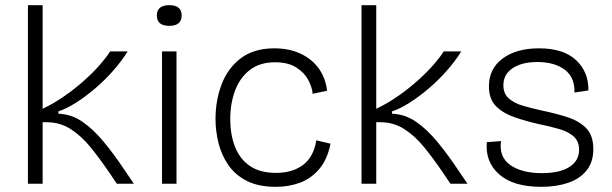

<svg xmlns="http://www.w3.org/2000/svg" viewBox="-20 -711 2368 743"><path d="M88 0V-691H145V-290Q189 -311 230.5 -340Q272 -369 307.5 -401Q343 -433 368.5 -462.5Q394 -492 406 -512H474Q451 -475 418.5 -438Q386 -401 348.5 -369Q311 -337 274 -313.5Q237 -290 206 -280V-271Q257 -269 299.5 -239.5Q342 -210 382 -161.5Q422 -113 462 -53L498 0H432L403 -43Q367 -96 331 -140.5Q295 -185 253.5 -211.5Q212 -238 161 -238H145V0Z M607 0V-512H663V0ZM635 -611Q587 -611 587 -651Q587 -691 635 -691Q683 -691 683 -651Q683 -611 635 -611Z M1048 12Q980 12 935 -11Q890 -34 863.5 -72.5Q837 -111 825.5 -157.5Q814 -204 814 -251Q814 -323 838 -385.5Q862 -448 912.5 -486Q963 -524 1042 -524Q1125 -524 1180.5 -480.5Q1236 -437 1246 -360L1190 -348Q1188 -373 1173 -401.5Q1158 -430 1126.5 -450Q1095 -470 1044 -470Q985 -470 946.5 -440Q908 -410 889.5 -360Q871 -310 871 -250Q871 -191 889 -144Q907 -97 946 -69.5Q985 -42 1048 -42Q1112 -42 1153 -73Q1194 -104 1204 -168L1259 -155Q1247 -94 1215.5 -57Q1184 -20 1141 -4Q1098 12 1048 12Z M1379 0V-691H1436V-290Q1480 -311 1521.5 -340Q1563 -369 1598.5 -401Q1634 -433 1659.5 -462.5Q1685 -492 1697 -512H1765Q1742 -475 1709.5 -438Q1677 -401 1639.5 -369Q1602 -337 1565 -313.5Q1528 -290 1497 -280V-271Q1548 -269 1590.5 -239.5Q1633 -210 1673 -161.5Q1713 -113 1753 -53L1789 0H1723L1694 -43Q1658 -96 1622 -140.5Q1586 -185 1544.5 -211.5Q1503 -238 1452 -238H1436V0Z M2075 12Q1966 12 1911.5 -36.5Q1857 -85 1864 -161L1919 -165Q1910 -104 1954.5 -72.5Q1999 -41 2077 -41Q2146 -41 2183.5 -65Q2221 -89 2221 -131Q2221 -164 2200.5 -182.5Q2180 -201 2144.5 -211.5Q2109 -222 2064 -231Q2016 -242 1972 -257Q1928 -272 1900 -299.5Q1872 -327 1872 -377Q1872 -445 1925 -484.5Q1978 -524 2066 -524Q2160 -524 2209 -478.5Q2258 -433 2257 -361L2203 -353Q2205 -412 2165 -441.5Q2125 -471 2060 -471Q1999 -471 1963.5 -447Q1928 -423 1928 -381Q1928 -349 1948.5 -330.5Q1969 -312 2003 -302Q2037 -292 2078 -283Q2131 -272 2176 -257.5Q2221 -243 2248.5 -215Q2276 -187 2276 -134Q2276 -84 2250 -51.5Q2224 -19 2178.5 -3.5Q2133 12 2075 12Z"/></svg>

Font: Bricolage Grotesque 12pt ExtraLight
Style: Regular
Weight: 200
Designer: Mathieu Triay
Foundry: Atelier Triay
Version: Version 1.001; ttfautohint (v1.8.4.7-5d5b);gftools[0.9.33.de